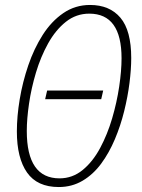

<svg xmlns="http://www.w3.org/2000/svg" viewBox="-20 -744 573 774"><path d="M217 10Q130 10 89 -48.5Q48 -107 48 -214Q48 -275 59.5 -344Q71 -413 94 -480.5Q117 -548 152 -603Q187 -658 235 -691Q283 -724 343 -724Q422 -724 465.5 -672.5Q509 -621 509 -510Q509 -465 502 -409.5Q495 -354 480.5 -295.5Q466 -237 443 -182.5Q420 -128 388 -84.5Q356 -41 313 -15.5Q270 10 217 10ZM220 -25Q272 -25 313 -58.5Q354 -92 383.5 -147Q413 -202 432 -266.5Q451 -331 460.5 -395Q470 -459 470 -509Q470 -689 340 -689Q287 -689 245.5 -656Q204 -623 174 -569Q144 -515 125 -451.5Q106 -388 97 -326Q88 -264 88 -216Q88 -25 220 -25ZM162 -344 170 -379H396L388 -344Z"/></svg>

Font: Noto Sans Condensed ExtraLight
Style: Italic
Weight: 200
Width: 3
Italic angle: -12°
Designer: Monotype Design Team
Foundry: Monotype Imaging Inc.
Version: Version 2.013; ttfautohint (v1.8.4.7-5d5b)